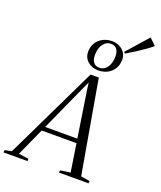

<svg xmlns="http://www.w3.org/2000/svg" viewBox="-260 -1275 1169 1397"><g transform="rotate(20 324.0 -576.0)"><path d="M-61 0 -58.5 -18 -6 -29 341 -749H404.5L530 -29L599.5 -18L597.5 0H367.5L371.5 -18L448.5 -29L415.5 -244.5H146L48.5 -29L126.5 -18L124.5 0ZM161 -277.5H410L353.5 -646L348 -690L327.5 -646ZM380.5 -796Q334 -796 300.8 -824.5Q267.5 -853 267.5 -899Q267.5 -929 278 -953.2Q288.5 -977.5 307.5 -994.8Q326.5 -1012 352 -1021.5Q377.5 -1031 407 -1031Q438.5 -1031 464.2 -1018Q490 -1005 505.2 -982Q520.5 -959 520.5 -928Q520.5 -888.5 502.2 -858.8Q484 -829 452.5 -812.5Q421 -796 380.5 -796ZM383 -817Q407 -817 425.8 -831.2Q444.5 -845.5 455.2 -872.2Q466 -899 466 -936Q466 -970 450.5 -990Q435 -1010 405 -1010Q381 -1010 362.2 -995.8Q343.5 -981.5 332.8 -954.8Q322 -928 322 -891Q322 -857 337.5 -837Q353 -817 383 -817ZM523.5 -977.5 514 -987.5 659.5 -1152 709.5 -1103.5Q687 -1084 657.2 -1063Q627.5 -1042 593.2 -1020.2Q559 -998.5 523.5 -977.5Z"/></g></svg>

Font: Merriweather 144pt Light
Style: Italic
Weight: 300
Italic angle: -7.8°
Version: Version 2.101